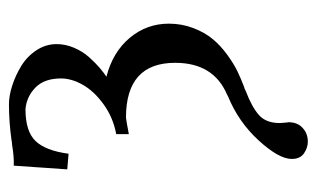

<svg xmlns="http://www.w3.org/2000/svg" viewBox="-160 -323 711 431"><g transform="rotate(-90 195.5 -107.5)"><path d="M92.8 228Q79.6 228 66.9 219.5Q54.2 210.9 54.2 191.9Q54.2 163.1 95.7 117.7Q137.2 72.3 194.8 48.8Q195.3 48.3 196.5 47.9Q197.8 47.4 198.2 46.9Q270 16.6 270 -69.8Q270 -180.2 147 -180.2Q138.2 -179.2 109.9 -173.8V-202.1Q147 -209 176.5 -230.2Q206.1 -251.5 220.5 -276.9Q234.9 -302.2 234.9 -326.2Q234.9 -363.3 214.6 -383.3Q194.3 -403.3 166 -405.8Q116.2 -405.8 94.5 -383.3Q72.8 -360.8 65.9 -309.1L30.8 -312L39.1 -432.1Q58.1 -431.2 86.9 -436Q92.3 -436 95.2 -437Q137.2 -442.9 176.8 -442.9Q196.3 -442.9 219 -435.5Q241.7 -428.2 262.9 -415.3Q284.2 -402.3 298.1 -381.3Q312 -360.4 312 -335.9Q312 -315.9 303.7 -296.6Q295.4 -277.3 282.5 -262.9Q269.5 -248.5 259 -239.5Q248.5 -230.5 238.8 -224.1Q293.9 -210 325.9 -171.9Q357.9 -133.8 357.9 -84Q357.9 -54.7 347.9 -28.8Q337.9 -2.9 323.2 14.6Q308.6 32.2 288.1 47.1Q267.6 62 250.7 70.1Q233.9 78.1 215.8 85Q213.4 85.4 210.2 86.9Q207 88.4 206.1 88.9Q170.4 102.5 152.6 118.4Q134.8 134.3 134.8 165Q134.8 168.9 135.5 174.8Q136.2 180.7 136.2 182.1Q136.7 183.6 136.7 185.3Q136.7 187 136.5 188.7Q136.2 190.4 136.2 190.9Q134.8 207 122.6 217.5Q110.4 228 92.8 228Z"/></g></svg>

Font: Common Serif Medium
Style: Regular
Weight: 500
Designer: Philipp H. Poll, Khaled Hosny
Foundry: Stefan Peev, Context Ltd.
Version: Version 1.026